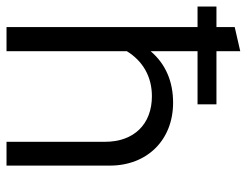

<svg xmlns="http://www.w3.org/2000/svg" viewBox="-104 -653 757 589"><g transform="rotate(90 274.5 -358.5)"><path d="M63 0H137V-369C167 -418 215 -446 275 -446C361 -446 415 -391 415 -302V0H488V-317C488 -432 409 -511 295 -511C230 -511 176 -488 137 -442V-586H300V-644H137V-717L63 -700V-644H0V-586H63Z"/></g></svg>

Font: Red Hat Display
Style: Regular
Weight: 400
Designer: Pentagram, MCKL
Foundry: Pentagram, MCKL
Version: Version 1.023